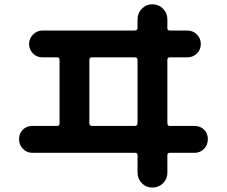

<svg xmlns="http://www.w3.org/2000/svg" viewBox="-20 -800 1040 880"><path d="M389.6 -525.4V-235.4Q389.6 -223.6 401.4 -222.7H598.6Q609.4 -222.7 610.4 -235.4V-525.4Q610.4 -537.1 598.6 -537.1H401.4Q389.6 -537.1 389.6 -525.4ZM127.9 -99.6Q102.5 -99.6 85 -117.7Q67.4 -135.7 67.4 -162.1Q67.4 -188.5 84.5 -205.6Q101.6 -222.7 127.9 -222.7H242.2Q252.9 -222.7 252.9 -235.4V-525.4Q252.9 -537.1 242.2 -537.1H174.8Q148.4 -537.1 130.9 -555.2Q113.3 -573.2 113.3 -597.7Q113.3 -624 131.8 -642.1Q150.4 -660.2 174.8 -660.2H598.6Q609.4 -660.2 610.4 -670.9V-711.9Q610.4 -740.2 630.4 -760.3Q650.4 -780.3 677.7 -780.3Q707 -780.3 727.1 -760.3Q747.1 -740.2 747.1 -711.9V-670.9Q747.1 -660.2 757.8 -660.2H837.9Q864.3 -660.2 882.3 -642.1Q900.4 -624 900.4 -597.7Q900.4 -572.3 882.3 -554.7Q864.3 -537.1 837.9 -537.1H757.8Q747.1 -537.1 747.1 -525.4V-235.4Q747.1 -223.6 757.8 -222.7H872.1Q898.4 -222.7 915.5 -205.6Q932.6 -188.5 932.6 -162.1Q932.6 -135.7 915 -117.7Q897.5 -99.6 872.1 -99.6H757.8Q747.1 -99.6 747.1 -88.9V-7.8Q747.1 20.5 727.1 40Q707 59.6 677.7 59.6Q649.4 59.6 629.9 39.6Q610.4 19.5 610.4 -7.8V-88.9Q610.4 -99.6 598.6 -99.6Z"/></svg>

Font: Rounded-X Mgen+ 1mn bold
Style: Bold
Weight: 700
Designer: [Source Han Sans]
Ryoko NISHIZUKA  (kana & ideographs); Paul D. Hunt (Latin, Greek & Cyrillic); Wenlong ZHANG  (bopomofo
Version: Version 1.059.20150602